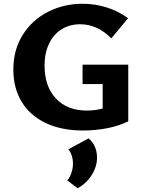

<svg xmlns="http://www.w3.org/2000/svg" viewBox="-20 -686 766 1021"><path d="M662 -342V-41Q612 -16 549 -4Q486 8 423 8Q306 8 222.5 -32Q139 -72 95 -145Q51 -218 51 -316Q51 -422 101.5 -501.5Q152 -581 236 -623.5Q320 -666 420 -666Q485 -666 547.5 -646.5Q610 -627 661 -589L572 -482Q498 -557 406 -557Q351 -557 308 -530.5Q265 -504 241 -454Q217 -404 217 -338Q217 -226 277.5 -162Q338 -98 442 -98Q484 -98 526 -109V-239H419V-342ZM338 274Q353 255 360.5 231Q368 207 368 185Q368 161 361 140Q354 119 343 108L451 50Q473 68 484.5 94.5Q496 121 496 152Q496 200 467.5 245Q439 290 393 315Z"/></svg>

Font: Ysabeau Ultrabold
Style: Regular
Weight: 800
Designer: Christian Thalmann (Catharsis Fonts)
Version: Version 0.003